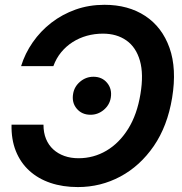

<svg xmlns="http://www.w3.org/2000/svg" viewBox="-20 -757 747 787"><path d="M408.2 -737.3Q505.9 -737.3 575.2 -691.7Q644.5 -646 674.8 -560.8Q705.1 -475.6 685.5 -356Q666.5 -240.2 610.4 -158.4Q554.2 -76.7 473.4 -33.4Q392.6 9.8 299.3 9.8Q237.3 9.8 186.8 -7.3Q136.2 -24.4 100.1 -57.4Q64 -90.3 44.9 -137.9Q25.9 -185.5 27.3 -246.1H158.2Q158.2 -212.9 168.7 -187.5Q179.2 -162.1 198.5 -144.5Q217.8 -127 243.9 -117.7Q270 -108.4 301.8 -108.4Q363.8 -108.4 416.3 -139.4Q468.8 -170.4 505.4 -229Q542 -287.6 555.7 -371.6Q569.3 -453.1 553.5 -508.3Q537.6 -563.5 498 -591.3Q458.5 -619.1 401.9 -619.1Q367.7 -619.1 336.2 -610.4Q304.7 -601.6 277.8 -584.5Q251 -567.4 230.7 -542.7Q210.4 -518.1 198.7 -485.8H66.4Q82.5 -538.1 114.3 -583.7Q146 -629.4 190.4 -663.8Q234.9 -698.2 289.8 -717.8Q344.7 -737.3 408.2 -737.3ZM351.1 -286.6Q315.4 -286.6 294.4 -311.8Q273.4 -336.9 279.8 -373Q284.7 -402.3 308.6 -422.4Q332.5 -442.4 362.8 -442.4Q398.4 -442.4 419.2 -417.2Q439.9 -392.1 434.1 -356.4Q429.2 -326.7 405.3 -306.6Q381.3 -286.6 351.1 -286.6Z"/></svg>

Font: Inter Tight SemiBold
Style: Italic
Weight: 600
Italic angle: -9.39999°
Designer: Rasmus Andersson
Foundry: rsms
Version: Version 3.004